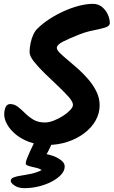

<svg xmlns="http://www.w3.org/2000/svg" viewBox="-20 -768 592 1000"><path d="M227 -13Q174 -13 132.5 -28.5Q91 -44 62 -68Q33 -92 17.5 -119.5Q2 -147 2 -172Q2 -195 9.5 -210.5Q17 -226 33 -226Q55 -226 73.5 -211.5Q92 -197 111 -178Q130 -159 154.5 -144.5Q179 -130 214 -130Q235 -130 260.5 -140Q286 -150 308.5 -164.5Q331 -179 345.5 -194.5Q360 -210 360 -222Q360 -238 337 -264Q314 -290 280.5 -321.5Q247 -353 213.5 -385.5Q180 -418 157 -447Q134 -476 134 -497Q134 -518 139 -542.5Q144 -567 153.5 -587.5Q163 -608 174 -618Q201 -645 237 -668.5Q273 -692 313 -710Q353 -728 392 -738Q431 -748 464 -748Q491 -748 511 -732Q531 -716 541.5 -692.5Q552 -669 552 -648Q552 -632 527.5 -624.5Q503 -617 467 -610Q431 -603 397 -590Q341 -568 308.5 -551.5Q276 -535 276 -518Q276 -508 292 -492Q308 -476 333.5 -455Q359 -434 387.5 -408.5Q416 -383 441.5 -353Q467 -323 483 -289.5Q499 -256 499 -220Q499 -177 477.5 -139.5Q456 -102 418 -73.5Q380 -45 331 -29Q282 -13 227 -13ZM258 -48Q258 -40 250 -20.5Q242 -1 230 22Q218 45 204 64L181 50Q186 44 196 39.5Q206 35 216 35Q231 35 255 43.5Q279 52 298 66.5Q317 81 317 99Q317 121 299 141Q281 161 251 177Q221 193 183.5 202.5Q146 212 107 212Q76 212 56 198.5Q36 185 36 174Q36 162 51 156Q66 150 90 146.5Q114 143 142.5 137Q171 131 197 118Q188 111 174.5 107.5Q161 104 147 101Q133 98 123.5 94Q114 90 114 83Q114 74 121 56.5Q128 39 137.5 18Q147 -3 156.5 -22Q166 -41 170 -52Q174 -63 186 -67.5Q198 -72 212 -72Q229 -72 243.5 -67Q258 -62 258 -48Z"/></svg>

Font: Kalam Variable Light
Style: Regular
Weight: 300
Designer: Lipi Raval, Jonny Pinhorn
Foundry: Indian Type Foundry
Version: Version 3.000